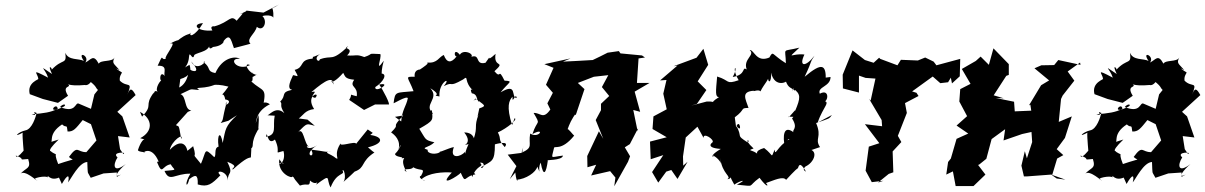

<svg xmlns="http://www.w3.org/2000/svg" viewBox="-20 -779 5259 838"><path d="M504 -128 495 -185 546 -179 514 -271 492 -291 572 -364C556 -393 548 -398 536 -366C561 -429 536 -394 503 -427C500 -448 512 -458 512 -463C499 -470 472 -490 502 -473C477 -502 467 -502 480 -528C470 -507 420 -519 411 -501C387 -546 377 -517 352 -506C375 -534 313 -561 346 -513C324 -525 278 -514 265 -549C272 -494 254 -527 205 -474C212 -478 183 -507 207 -456C141 -500 177 -481 190 -440C109 -483 146 -458 147 -435C154 -433 96 -420 110 -368L167 -347L233 -330L277 -361C245 -412 300 -393 274 -414C265 -418 275 -401 350 -408C376 -400 401 -463 366 -429C417 -391 384 -398 429 -372C427 -410 418 -401 392 -367L377 -304L323 -327C307 -333 312 -283 242 -312C257 -330 274 -322 257 -313C176 -273 228 -339 232 -304C199 -288 174 -285 118 -280C154 -269 111 -299 140 -286C136 -269 120 -215 91 -210C59 -203 32 -174 83 -202C74 -218 81 -148 83 -122C89 -128 51 -80 49 -100C98 -84 50 -80 103 -85C117 -41 95 -50 68 -19C87 -43 146 17 142 8C104 -1 187 -15 188 -4C187 -26 196 20 248 -9C224 -30 231 -18 250 24C276 -22 285 -16 277 17C291 1 324 -70 361 -72C364 -12 359 -36 376 -3L432 -22L490 -26V-7L508 -17C469 2 498 -37 529 -63C473 -20 472 -60 493 -92C464 -117 539 -116 518 -107ZM201 -159C214 -157 188 -195 251 -236C271 -217 271 -242 275 -205C301 -204 310 -217 341 -255L377 -237L401 -166L357 -115C316 -114 321 -149 281 -94C299 -75 319 -92 234 -63C208 -127 243 -92 203 -117C214 -123 169 -105 236 -170Z M767 -434C811 -446 816 -473 807 -496C753 -468 801 -473 805 -531C807 -563 821 -508 828 -539C845 -553 906 -553 894 -601C893 -584 887 -555 910 -574C966 -580 960 -615 948 -589C982 -638 986 -613 1001 -569C1045 -581 1085 -590 1072 -589C1055 -611 1092 -629 1101 -662C1129 -638 1149 -684 1127 -707C1116 -710 1165 -718 1173 -702C1176 -767 1150 -727 1197 -759L1130 -724L1053 -733C1070 -732 999 -708 1040 -721C1035 -712 994 -671 1016 -685C986 -720 985 -683 916 -664C916 -664 893 -668 907 -646C839 -640 815 -675 866 -678C832 -620 797 -612 816 -643C805 -619 806 -645 747 -595C769 -584 787 -626 720 -587C762 -606 692 -528 704 -523C680 -512 696 -555 668 -492C715 -494 692 -463 699 -447C676 -477 673 -412 691 -431C679 -433 654 -388 669 -378C638 -399 660 -318 651 -375C606 -313 652 -325 600 -270L591 -291C648 -259 648 -205 592 -176C634 -160 607 -201 582 -124C584 -113 631 -116 606 -113C619 -126 657 -130 680 -52C690 -68 665 -80 666 -70C690 -11 686 -56 725 -62C740 -34 761 -39 698 -33C720 19 742 -22 811 -21C782 28 796 45 806 3C832 -17 845 -20 843 26C887 39 904 25 942 -14C912 -40 975 -35 974 9C974 -33 1001 -14 972 -73C1029 -51 987 -47 996 -39C1059 -95 1066 -89 1075 -92C1079 -148 1076 -153 1070 -127C1098 -143 1064 -144 1111 -221C1101 -190 1115 -256 1107 -277L1094 -234C1100 -233 1087 -289 1158 -324C1136 -341 1110 -327 1127 -311C1146 -400 1129 -376 1076 -424C1083 -421 1084 -436 1081 -464C1068 -420 1098 -460 1103 -451C1059 -460 1042 -510 1071 -495C1013 -466 973 -528 1027 -522C1009 -535 951 -530 920 -460C879 -468 904 -482 868 -508C892 -523 841 -459 814 -511C863 -457 818 -467 811 -475C802 -484 806 -419 762 -397ZM977 -252 1014 -276C962 -227 965 -217 952 -155C943 -210 926 -193 934 -139C912 -133 926 -101 915 -93C869 -138 882 -121 857 -64C806 -127 845 -72 823 -141C759 -86 795 -136 798 -97C804 -136 778 -185 721 -125C729 -164 783 -202 771 -172C759 -244 761 -223 748 -233L801 -292C756 -277 733 -261 815 -297C783 -300 795 -358 768 -368C829 -396 800 -389 850 -386C820 -405 874 -384 934 -417C897 -396 904 -420 977 -401C928 -331 954 -396 963 -345C1006 -339 949 -304 970 -335C947 -251 958 -261 943 -242Z M1322 -257 1284 -262C1304 -276 1311 -298 1351 -303C1310 -366 1383 -381 1356 -352C1321 -356 1379 -387 1339 -377C1406 -434 1433 -445 1436 -410C1419 -450 1412 -386 1478 -461C1487 -447 1483 -435 1526 -431C1502 -397 1544 -405 1537 -359C1496 -368 1523 -372 1504 -343L1569 -299L1617 -323H1674C1690 -315 1648 -393 1635 -410C1696 -422 1614 -369 1618 -399C1652 -420 1674 -458 1643 -458C1656 -434 1635 -443 1655 -514C1614 -457 1647 -526 1640 -543C1576 -546 1616 -545 1570 -530C1532 -544 1539 -534 1495 -537C1531 -573 1467 -565 1500 -577C1424 -506 1432 -541 1376 -520C1372 -502 1345 -526 1378 -543C1328 -521 1352 -538 1344 -523C1283 -518 1311 -485 1266 -474C1287 -436 1280 -448 1259 -451C1242 -415 1234 -391 1255 -387C1202 -376 1232 -363 1203 -336C1216 -320 1196 -325 1221 -285C1182 -321 1152 -270 1145 -276L1179 -274C1169 -226 1192 -191 1141 -182C1148 -221 1143 -139 1180 -170C1210 -107 1169 -108 1217 -120C1224 -100 1219 -66 1198 -63C1218 -85 1228 -41 1199 -84C1190 -21 1258 3 1256 -9C1270 0 1248 -16 1289 31C1325 18 1331 40 1333 9C1365 37 1371 -1 1360 27C1430 -25 1401 1 1423 39C1450 -31 1488 -13 1475 -34C1479 -47 1494 -6 1479 15C1521 -21 1573 -75 1528 -30C1577 -48 1552 -73 1615 -114C1615 -114 1620 -106 1586 -136C1657 -153 1653 -182 1596 -190L1607 -199L1585 -214L1534 -151C1534 -167 1448 -131 1470 -158C1431 -104 1465 -80 1447 -88C1420 -111 1385 -112 1426 -120C1402 -112 1401 -119 1338 -126C1363 -82 1293 -100 1364 -145C1318 -115 1309 -152 1330 -137C1306 -150 1306 -230 1279 -200C1324 -247 1317 -238 1354 -230Z M1704 -269 1740 -275C1678 -210 1734 -248 1687 -201C1702 -191 1731 -166 1719 -126C1736 -169 1731 -133 1704 -107C1707 -91 1745 -96 1733 -88C1764 -92 1717 -93 1755 -28C1725 -49 1777 -33 1783 -49C1816 -30 1839 -50 1818 -12C1792 -3 1867 25 1820 3C1851 -25 1914 -29 1952 -26C1886 46 1983 -13 1991 -25C2014 28 2004 -10 2055 -18C2039 -34 2029 -53 2041 -6C2061 -63 2095 -48 2075 -69C2104 -72 2087 -36 2079 -49C2127 -78 2140 -71 2140 -149C2140 -149 2208 -169 2183 -137C2151 -173 2170 -169 2153 -201C2194 -220 2242 -259 2226 -263L2215 -233C2189 -316 2202 -341 2217 -357C2214 -318 2232 -380 2235 -351C2208 -353 2241 -421 2165 -376C2200 -421 2224 -425 2182 -427C2152 -488 2169 -430 2138 -468C2191 -517 2132 -479 2143 -544C2092 -497 2135 -556 2099 -505C2046 -492 2086 -558 2019 -523C2073 -534 2004 -571 1987 -540C1961 -572 1960 -531 1973 -533C1949 -502 1930 -504 1917 -539C1896 -531 1889 -502 1847 -506C1836 -500 1870 -513 1806 -471C1835 -476 1784 -485 1790 -444C1743 -445 1762 -443 1785 -381C1709 -373 1704 -383 1698 -329C1693 -323 1757 -364 1760 -350C1753 -315 1735 -300 1731 -249ZM2064 -269 2069 -280C2047 -222 2067 -231 2047 -171C2051 -159 2054 -201 2006 -201C2052 -145 1979 -141 2025 -150C1998 -91 2015 -87 2009 -116C1993 -95 1940 -81 1961 -137C1943 -135 1868 -101 1907 -120C1885 -99 1841 -109 1847 -125C1813 -136 1851 -133 1876 -158C1832 -168 1840 -170 1810 -217C1875 -254 1869 -254 1865 -298L1848 -291C1865 -283 1848 -274 1870 -284C1825 -322 1901 -348 1858 -394C1920 -356 1854 -366 1898 -358C1893 -422 1955 -449 1917 -403C1964 -427 1932 -393 2001 -432C2029 -454 2000 -422 2049 -380C2059 -371 2024 -408 2039 -372C2065 -368 2057 -348 2071 -333C2065 -366 2029 -320 2056 -349C2091 -320 2109 -318 2072 -306Z M2795 -528 2782 -537 2688 -546 2681 -556 2632 -549C2610 -538 2589 -527 2567 -517L2497 -513L2437 -510L2470 -524L2356 -499L2396 -483L2363 -409L2393 -374L2369 -328L2382 -301C2350 -255 2339 -288 2309 -286C2342 -229 2325 -261 2304 -194C2362 -226 2333 -172 2294 -196C2285 -144 2310 -137 2256 -112C2271 -155 2266 -154 2259 -112L2196 -104L2234 -54L2205 3L2229 -26C2236 33 2244 -1 2235 5C2274 4 2321 -28 2325 -52C2345 -7 2324 -41 2340 -69C2352 -2 2364 -25 2371 -78C2355 -82 2435 -77 2437 -100C2379 -93 2387 -82 2398 -133C2399 -145 2430 -118 2486 -187C2482 -189 2458 -222 2457 -214C2465 -236 2474 -260 2498 -290C2468 -304 2454 -298 2493 -277L2531 -390L2502 -417L2572 -444L2635 -451L2607 -399L2639 -360L2603 -326V-298L2580 -255L2613 -173L2594 -206L2543 -98L2544 -49L2582 -60L2560 -13L2643 -32L2666 -4L2661 34L2721 -73L2730 -97L2707 -136L2729 -150L2765 -219L2763 -206L2744 -299L2774 -291L2750 -379L2815 -417H2760L2767 -524Z M3022 -326 3063 -386 3017 -432V-411L3071 -496L3050 -566L3020 -527L2920 -490L2928 -491L2937 -493L2861 -428L2889 -430L2875 -370L2890 -302L2832 -271L2828 -216L2890 -180L2817 -161L2820 -84L2875 -102L2826 -28L2853 18L2888 -30L2910 -37L2937 2L2981 -73L2962 -56L2961 -96L2973 -179L3024 -226L3051 -177C3048 -203 3099 -170 3090 -158C3090 -158 3054 -134 3126 -129C3055 -87 3116 -90 3083 -105C3140 -81 3129 -30 3123 -91C3132 -17 3176 -9 3154 3C3188 2 3147 -39 3185 27C3207 10 3250 0 3196 27C3282 35 3238 38 3295 -3C3330 44 3336 32 3323 20C3358 8 3398 -12 3411 6C3448 -34 3467 -52 3462 -42C3468 -67 3476 -66 3498 -30C3469 -42 3517 -65 3492 -51C3534 -66 3562 -133 3492 -129C3501 -121 3500 -115 3559 -137C3534 -175 3569 -178 3542 -242C3601 -263 3598 -259 3611 -277L3549 -244C3571 -314 3617 -342 3561 -337C3595 -316 3607 -397 3558 -370C3546 -401 3605 -400 3605 -443C3536 -435 3549 -430 3584 -428C3586 -497 3569 -509 3492 -444C3531 -527 3510 -498 3535 -536C3496 -485 3465 -487 3491 -541C3436 -548 3409 -514 3469 -571C3389 -551 3409 -575 3410 -503C3347 -542 3356 -560 3338 -528C3281 -504 3272 -562 3252 -561C3278 -538 3222 -522 3239 -476C3216 -491 3240 -453 3178 -443C3210 -500 3165 -494 3204 -429C3146 -409 3167 -428 3110 -445C3104 -378 3101 -356 3118 -355C3063 -321 3122 -337 3065 -336L2997 -318ZM3443 -269 3437 -262C3465 -218 3436 -213 3443 -202C3400 -234 3395 -187 3406 -134C3419 -174 3419 -173 3426 -172C3370 -139 3364 -94 3361 -126C3343 -85 3359 -100 3315 -133C3270 -120 3283 -105 3298 -89C3283 -130 3229 -117 3269 -131C3215 -181 3263 -166 3242 -158C3189 -193 3224 -174 3193 -232C3224 -187 3206 -271 3193 -222L3187 -267C3237 -304 3208 -307 3247 -308C3234 -347 3213 -379 3270 -383C3265 -377 3291 -391 3299 -380C3315 -414 3344 -438 3331 -451C3331 -408 3349 -420 3345 -462C3363 -389 3423 -427 3410 -424C3421 -394 3433 -397 3450 -383C3454 -419 3427 -359 3442 -393C3476 -368 3475 -353 3450 -294C3458 -312 3417 -255 3422 -270Z M4135 -415 4169 -446 4171 -522 4067 -494 4055 -510 4018 -528 3986 -515 3912 -518 3897 -494 3822 -522 3817 -527 3793 -505 3755 -517 3701 -559 3658 -453 3659 -393 3729 -375V-449L3758 -439L3801 -436L3780 -340L3773 -348L3828 -255L3830 -228L3755 -237L3818 -154L3772 -139L3762 -64L3758 -34L3785 16L3836 10L3812 18L3859 -20L3879 -27L3876 -118L3914 -159L3896 -191L3894 -174L3938 -286L3930 -329L3989 -360L3980 -374L3961 -380L4051 -445L4084 -416L4118 -420L4130 -440Z M4592 0 4572 -14 4594 -87 4621 -102 4592 -128 4628 -177 4658 -271 4601 -247 4611 -347 4618 -362 4669 -427 4640 -467 4694 -506 4696 -496 4599 -517 4581 -495 4525 -494 4495 -481 4559 -428 4524 -407 4471 -319 4477 -322 4481 -296 4409 -293 4406 -335 4327 -351 4361 -350 4317 -363 4372 -448 4383 -452V-499L4316 -568L4296 -496L4260 -532L4239 -513L4178 -478L4216 -413L4171 -390L4167 -336L4201 -272L4155 -231L4206 -196L4155 -173L4130 -87L4118 -72L4110 -17L4139 -31L4151 33H4229L4281 -17L4249 -59L4254 -61L4285 -86L4308 -172C4328 -187 4348 -201 4367 -215L4360 -166L4441 -194L4482 -203L4485 -159L4462 -88L4453 -119L4438 -56L4449 -9H4461L4568 -17L4630 5Z M5151 -128 5142 -185 5193 -179 5161 -271 5139 -291 5219 -364C5203 -393 5195 -398 5183 -366C5208 -429 5183 -394 5150 -427C5147 -448 5159 -458 5159 -463C5146 -470 5119 -490 5149 -473C5124 -502 5114 -502 5127 -528C5117 -507 5067 -519 5058 -501C5034 -546 5024 -517 4999 -506C5022 -534 4960 -561 4993 -513C4971 -525 4925 -514 4912 -549C4919 -494 4901 -527 4852 -474C4859 -478 4830 -507 4854 -456C4788 -500 4824 -481 4837 -440C4756 -483 4793 -458 4794 -435C4801 -433 4743 -420 4757 -368L4814 -347L4880 -330L4924 -361C4892 -412 4947 -393 4921 -414C4912 -418 4922 -401 4997 -408C5023 -400 5048 -463 5013 -429C5064 -391 5031 -398 5076 -372C5074 -410 5065 -401 5039 -367L5024 -304L4970 -327C4954 -333 4959 -283 4889 -312C4904 -330 4921 -322 4904 -313C4823 -273 4875 -339 4879 -304C4846 -288 4821 -285 4765 -280C4801 -269 4758 -299 4787 -286C4783 -269 4767 -215 4738 -210C4706 -203 4679 -174 4730 -202C4721 -218 4728 -148 4730 -122C4736 -128 4698 -80 4696 -100C4745 -84 4697 -80 4750 -85C4764 -41 4742 -50 4715 -19C4734 -43 4793 17 4789 8C4751 -1 4834 -15 4835 -4C4834 -26 4843 20 4895 -9C4871 -30 4878 -18 4897 24C4923 -22 4932 -16 4924 17C4938 1 4971 -70 5008 -72C5011 -12 5006 -36 5023 -3L5079 -22L5137 -26V-7L5155 -17C5116 2 5145 -37 5176 -63C5120 -20 5119 -60 5140 -92C5111 -117 5186 -116 5165 -107ZM4848 -159C4861 -157 4835 -195 4898 -236C4918 -217 4918 -242 4922 -205C4948 -204 4957 -217 4988 -255L5024 -237L5048 -166L5004 -115C4963 -114 4968 -149 4928 -94C4946 -75 4966 -92 4881 -63C4855 -127 4890 -92 4850 -117C4861 -123 4816 -105 4883 -170Z"/></svg>

Font: Asimov Aggro
Style: It
Weight: 500
Designer: Google
Version: Version 2.000980; 2014